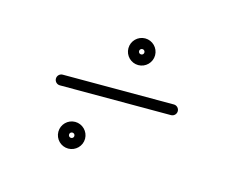

<svg xmlns="http://www.w3.org/2000/svg" viewBox="-53 -348 506 417"><g transform="rotate(15 200.0 -139.0)"><path d="M75 -130C75 -130 75 -130 75 -130C158.3 -130 241.7 -130 325 -130C331.6 -130 337 -135.4 337 -142C337 -148.6 331.6 -154 325 -154C325 -154 325 -154 325 -154C241.7 -154 158.3 -154 75 -154C68.4 -154 63 -148.6 63 -142C63 -135.4 68.4 -130 75 -130ZM134 -32C134 -28.6 131.3 -26 128 -26C124.6 -26 122 -28.6 122 -32C122 -35.4 124.6 -38 128 -38C131.3 -38 134 -35.4 134 -32ZM98 -32C98 -15.5 111.4 -2 128 -2C144.5 -2 158 -15.5 158 -32C158 -48.5 144.5 -62 128 -62C111.4 -62 98 -48.5 98 -32ZM234 -246.5C234 -243.1 231.4 -240.5 228 -240.5C224.6 -240.5 222 -243.1 222 -246.5C222 -249.8 224.6 -252.5 228 -252.5C231.4 -252.5 234 -249.8 234 -246.5ZM198 -246.5C198 -229.9 211.5 -216.5 228 -216.5C244.5 -216.5 258 -229.9 258 -246.5C258 -263 244.5 -276.5 228 -276.5C211.5 -276.5 198 -263 198 -246.5Z"/></g></svg>

Font: FRB American Cursive Guidelines Arrows Light
Style: Italic
Weight: 300
Italic angle: -25°
Version: Version 2.0;Modular Font Editor K font №1